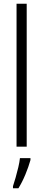

<svg xmlns="http://www.w3.org/2000/svg" viewBox="-20 -780 229 1021"><path d="M122 0H68V-760H122ZM142 71Q132 107 115 148Q98 189 78 221H49V210Q55 192 63 164.5Q71 137 77.5 109Q84 81 86 61H142Z"/></svg>

Font: Noto Sans Gurmukhi ExtraCondensed Light
Style: Regular
Weight: 300
Width: 2
Designer: Jelle Bosma - Monotype Design Team
Foundry: Monotype Imaging Inc.
Version: Version 2.004; ttfautohint (v1.8.4.7-5d5b)